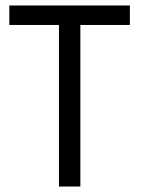

<svg xmlns="http://www.w3.org/2000/svg" viewBox="-20 -680 532 700"><path d="M195 -589H14V-660H453.5V-589H273V0H195Z"/></svg>

Font: League Spartan
Style: Regular
Weight: 350
Foundry: The League of Moveable Type
Version: Version 2.002